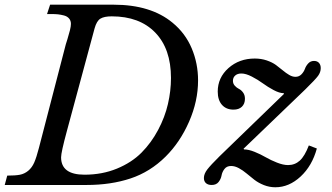

<svg xmlns="http://www.w3.org/2000/svg" viewBox="-49 -790 1418 820"><path d="M151.9 -730 165 -770H436Q595.2 -770 688 -692.9Q742.7 -647.9 769.8 -583.5Q796.9 -519 796.9 -446.8Q796.9 -357.9 758.5 -270.3Q720.2 -182.6 658.2 -121.1Q592.3 -55.7 508.3 -27.8Q424.3 0 320.8 0H-28.8L-18.1 -40Q16.6 -40 35.9 -43.7Q55.2 -47.4 71.3 -60.5Q87.4 -73.7 97.2 -95.9Q106.9 -118.2 117.2 -158.2L231.9 -600.1Q232.9 -603 239.3 -623.8Q245.6 -644.5 249.8 -661.1Q253.9 -677.7 253.9 -688Q253.9 -701.7 246.1 -710.9Q238.3 -720.2 224.4 -723.9Q210.4 -727.5 198.5 -728.8Q186.5 -730 170.9 -730ZM355 -668.9 236.8 -231Q211.9 -139.2 211.9 -118.2Q211.9 -43.9 312 -43.9Q387.2 -43.9 450.2 -69.8Q513.2 -95.7 555.2 -137.9Q597.2 -180.2 626.2 -234.9Q655.3 -289.6 668.2 -345.7Q681.2 -401.9 681.2 -457Q681.2 -581.5 614 -650.9Q546.9 -720.2 428.2 -720.2Q396 -720.2 379.9 -710.4Q363.8 -700.7 355 -668.9ZM1254.9 -408.2 991.2 -154.8 993.2 -151.9Q1012.7 -151.9 1038.6 -141.4Q1064.5 -130.9 1085.9 -118.4Q1107.4 -106 1134 -95.5Q1160.6 -85 1181.2 -85Q1210.4 -85 1231.4 -104Q1252.4 -123 1270 -168.9L1304.2 -155.8Q1284.2 -82 1234.9 -36.1Q1185.5 9.8 1127 9.8Q1101.6 9.8 1078.1 0.5Q1054.7 -8.8 1037.4 -22.2Q1020 -35.6 1004.2 -49.1Q988.3 -62.5 971.2 -71.8Q954.1 -81.1 938 -81.1Q919.4 -81.1 909.7 -68.4Q899.9 -55.7 897.2 -40.5Q894.5 -25.4 884.5 -12.7Q874.5 0 855 0Q839.4 0 830.6 -7.8Q821.8 -15.6 821.8 -29.8Q821.8 -47.4 836.4 -66.4Q851.1 -85.4 888.2 -122.1L1164.1 -389.2L1162.1 -392.1Q1144.5 -392.1 1119.6 -405.3Q1094.7 -418.5 1073.5 -434.1Q1052.2 -449.7 1026.6 -462.9Q1001 -476.1 981.9 -476.1Q965.3 -476.1 955.6 -467.5Q945.8 -459 945.8 -444.8Q945.8 -432.6 953.9 -423.8Q961.9 -415 971.4 -410.4Q981 -405.8 989 -395Q997.1 -384.3 997.1 -368.2Q997.1 -346.7 984.1 -334.2Q971.2 -321.8 948.2 -321.8Q917 -321.8 898.9 -342.3Q880.9 -362.8 880.9 -398.9Q880.9 -458.5 926.8 -499.3Q972.7 -540 1039.1 -540Q1066.4 -540 1090.1 -532Q1113.8 -523.9 1129.4 -512.5Q1145 -501 1158.7 -489.5Q1172.4 -478 1186 -470Q1199.7 -461.9 1212.9 -461.9Q1228 -461.9 1238.3 -472.4Q1248.5 -482.9 1253.2 -495.8Q1257.8 -508.8 1267.6 -519.3Q1277.3 -529.8 1292 -529.8Q1305.7 -529.8 1313.2 -521.5Q1320.8 -513.2 1320.8 -499Q1320.8 -481.9 1309.6 -466.3Q1298.3 -450.7 1254.9 -408.2Z"/></svg>

Font: Libre Baskerville
Style: Italic
Weight: 400
Designer: Pablo Impallari, Rodrigo Fuenzalida
Foundry: Pablo Impallari, Rodrigo Fuenzalida
Version: Version 1.000